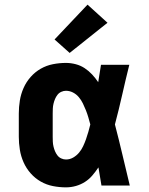

<svg xmlns="http://www.w3.org/2000/svg" viewBox="-20 -799 640 827"><path d="M264 8Q236 8 208 2.5Q180 -3 155.5 -17Q131 -31 112 -52.5Q93 -74 81.5 -100Q70 -126 65.5 -154Q61 -182 61 -210V-310Q61 -338 65.5 -366Q70 -394 81.5 -420Q93 -446 112 -467.5Q131 -489 155.5 -503Q180 -517 208 -522.5Q236 -528 264 -528Q285 -528 306 -522.5Q327 -517 344.5 -505.5Q362 -494 376.5 -478.5Q391 -463 403 -445Q406 -464 409 -482.5Q412 -501 415 -520H537Q521 -456 506.5 -391.5Q492 -327 475 -263Q492 -198 507.5 -132Q523 -66 539 0H417Q414 -19 410.5 -39Q407 -59 404 -78Q392 -60 378 -43.5Q364 -27 346 -15.5Q328 -4 307 2Q286 8 264 8ZM264 -112Q281 -112 295.5 -120.5Q310 -129 320.5 -141.5Q331 -154 338 -169Q345 -184 350.5 -199.5Q356 -215 360.5 -231Q365 -247 369 -263Q365 -278 360.5 -293.5Q356 -309 350 -324Q344 -339 337 -353.5Q330 -368 319.5 -380.5Q309 -393 294.5 -400.5Q280 -408 264 -408Q254 -408 244 -403.5Q234 -399 227.5 -390.5Q221 -382 217 -372.5Q213 -363 210.5 -352.5Q208 -342 207.5 -331.5Q207 -321 207 -310V-210Q207 -199 207.5 -188.5Q208 -178 210.5 -167.5Q213 -157 217 -147.5Q221 -138 227.5 -129.5Q234 -121 244 -116.5Q254 -112 264 -112ZM280 -571 215 -629 357 -779 443 -701Z"/></svg>

Font: Iosevka Custom Heavy Extended
Style: Regular
Weight: 900
Width: 7
Monospace: yes
Designer: Belleve Invis
Foundry: Belleve Invis
Version: Version 11.2.4; ttfautohint (v1.8.4)